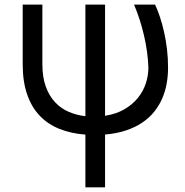

<svg xmlns="http://www.w3.org/2000/svg" viewBox="-20 -565 787 818"><path d="M160.5 -545.5V-291.2Q160.5 -236.2 175.1 -196.2Q189.6 -156.2 214.5 -129.6Q239.3 -103 272.7 -88.6Q306.1 -74.2 343.8 -70V-545.5H427.6V-71.7Q475.5 -79.2 510.5 -99.8Q545.5 -120.4 568 -148.6Q590.6 -176.8 601.4 -210.2Q612.2 -243.6 612.2 -277Q611.2 -309.7 606.4 -344.3Q601.6 -378.9 593.6 -413.5Q585.6 -448.2 574.8 -481.7Q563.9 -515.3 551.1 -545.5H640.6Q651.3 -523.1 661.2 -493.3Q671.2 -463.4 679 -428.8Q686.8 -394.2 691.4 -355.6Q696 -317.1 696 -277Q696 -241.8 690 -208.3Q683.9 -174.7 670.6 -144.4Q657.3 -114 636.2 -88.1Q615.1 -62.1 585.2 -42.1Q555.4 -22 516.2 -9.1Q476.9 3.9 427.6 8.2V233H343.8V8.5Q282 3.9 232.4 -16.2Q182.9 -36.2 148.3 -73Q113.6 -109.7 95.2 -164.1Q76.7 -218.4 76.7 -291.2V-545.5Z"/></svg>

Font: Interop
Style: Regular
Weight: 400
Designer: Rasmus Andersson, Google, Jang Haemin
Foundry: jhaemin
Version: Version 1.008